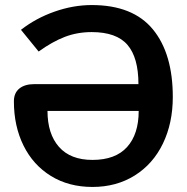

<svg xmlns="http://www.w3.org/2000/svg" viewBox="-20 -730 739 760"><path d="M35 -329Q35 -362 56.5 -379.5Q78 -397 116 -397H528Q528 -502 484.5 -552.5Q441 -603 343 -603Q286 -603 236.5 -584Q187 -565 133 -526L63 -612Q122 -658 196 -684Q270 -710 343 -710Q506 -710 585 -614Q664 -518 664 -346Q664 -243 625 -162Q586 -81 513.5 -35.5Q441 10 346 10Q252 10 181.5 -33.5Q111 -77 73 -154Q35 -231 35 -329ZM529 -291H168Q168 -200 213.5 -148.5Q259 -97 346 -97Q437 -97 483 -148Q529 -199 529 -291Z"/></svg>

Font: Niramit
Style: Bold
Weight: 700
Designer: Katatrad Aksorn Co.,Ltd.
Foundry: Cadson Demak Co.,Ltd.
Version: Version 1.001; ttfautohint (v1.6)